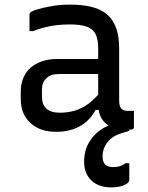

<svg xmlns="http://www.w3.org/2000/svg" viewBox="-20 -562 640 833"><path d="M497 -351V-126Q497 -113 499.5 -104Q502 -95 507 -90Q512 -85 519 -83Q526 -81 536 -81H561V-11Q561 -5 558 -2.5Q555 0 550 0H543Q542 4 538 6Q533 9 520 12Q470 25 447.5 53.5Q425 82 425 116Q425 141 436.5 152Q448 163 471 163Q488 163 500.5 159Q513 155 525 146H541V218Q541 232 518 241.5Q495 251 464 251Q408 251 376.5 221Q345 191 345 140Q345 92 366 56Q387 20 423 -3Q436 -11 451 -17Q444 -22 437 -28Q422 -42 414 -62Q410 -73 408 -85H395Q378 -54 353.5 -33Q329 -12 296 -1Q263 10 223 10Q176 10 142 -7.5Q108 -25 89 -56.5Q70 -88 70 -132V-164Q70 -197 81 -223.5Q92 -250 112.5 -268Q133 -286 162 -296Q191 -306 227 -306H406V-352Q406 -392 394.5 -414.5Q383 -437 356 -446.5Q329 -456 283 -456Q254 -456 227 -453Q200 -450 174.5 -443.5Q149 -437 123 -427H108V-499Q108 -502 109 -504Q110 -506 111 -507Q116 -513 141.5 -521Q167 -529 204.5 -535.5Q242 -542 283 -542Q339 -542 379.5 -531.5Q420 -521 446 -498Q472 -475 484.5 -439Q497 -403 497 -351ZM162 -142Q162 -108 181.5 -90.5Q201 -73 240 -73Q274 -73 304.5 -82Q335 -91 364 -112Q384 -127 406 -151V-241H240Q219 -241 204.5 -236.5Q190 -232 180 -221Q171 -213 166.5 -200.5Q162 -188 162 -172Z"/></svg>

Font: Code D OnePiece
Style: Regular
Weight: 400
Version: Version 1.085; ttfautohint (v1.8.4.7-5d5b);Nerd Fonts 3.0.2